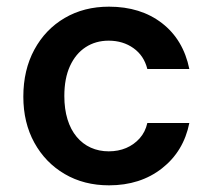

<svg xmlns="http://www.w3.org/2000/svg" viewBox="-20 -544 639 576"><path d="M307 12Q232 12 174 -22Q116 -56 83 -116Q50 -176 50 -254Q50 -334 83 -395Q116 -456 174 -490Q232 -524 307 -524Q402 -524 466 -474.5Q530 -425 548 -337H422Q412 -377 380.5 -399.5Q349 -422 306 -422Q267 -422 237 -402.5Q207 -383 190 -346Q173 -309 173 -256Q173 -217 182.5 -186Q192 -155 210 -133.5Q228 -112 252.5 -101Q277 -90 306 -90Q335 -90 358.5 -100Q382 -110 399 -129Q416 -148 422 -175H548Q531 -90 466 -39Q401 12 307 12Z"/></svg>

Font: DM Sans 12pt SemiBold
Style: Regular
Weight: 600
Version: Version 4.004;gftools[0.9.30]